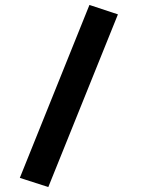

<svg xmlns="http://www.w3.org/2000/svg" viewBox="-20 -736 570 775"><path d="M341 -716 456 -678 175 19 60 -18Z"/></svg>

Font: Panefresco 800wt
Style: Regular
Weight: 800
Designer: Campivisivi
Foundry: Campivisivi & Chank Co
Version: Version 1.001